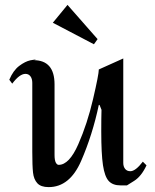

<svg xmlns="http://www.w3.org/2000/svg" viewBox="-20 -753 633 785"><path d="M484 -87Q484 -72 491.5 -62.5Q499 -53 513 -53Q534 -53 564 -92L579 -77Q558 -32 528.5 -13.5Q499 5 499 5Q499 5 473 5Q441 5 424.5 -13Q408 -31 401 -77.5Q394 -124 394 -216Q394 -271 395 -304L387 -324H384Q358 -201 311.5 -94.5Q265 12 179 12Q147 12 132.5 -4Q118 -20 115 -47.5Q112 -75 112 -132V-414Q112 -431 104.5 -441Q97 -451 84 -451Q60 -451 30 -411L18 -427Q34 -465 58.5 -483.5Q83 -502 104.5 -506.5Q126 -511 126 -508Q125 -508 123 -507.5Q121 -507 117 -507Q203 -507 203 -408V-120Q203 -98 208 -88.5Q213 -79 220 -79Q263 -79 300 -163Q337 -247 360.5 -348Q384 -449 384 -469L484 -514ZM379 -593 256 -733 196 -660 364 -572Z"/></svg>

Font: Amita
Style: Regular
Weight: 400
Designer: Eduardo Rodriguez Tunni, Modular Infotech, Brian J. Bonislawsky
Foundry: Eduardo Rodriguez Tunni, Modular Infotech, Brian J. Bonislawsky
Version: Version 1.004